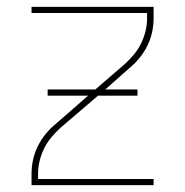

<svg xmlns="http://www.w3.org/2000/svg" viewBox="-20 -540 540 560"><path d="M72 0V-33Q72 -54 76.5 -74.5Q81 -95 90.5 -114Q100 -133 113.5 -149.5Q127 -166 143 -179L237 -261H119V-279H258L345 -354Q359 -367 371 -381.5Q383 -396 391.5 -413.5Q400 -431 404.5 -449.5Q409 -468 409 -488V-502H72V-520H428V-488Q428 -466 423.5 -445.5Q419 -425 409.5 -406Q400 -387 386.5 -370.5Q373 -354 357 -341L287 -279H381V-261H266L155 -166Q141 -153 129 -138.5Q117 -124 108.5 -106.5Q100 -89 95.5 -70.5Q91 -52 91 -33V-18H428V0Z"/></svg>

Font: Iosevka Curly Thin
Style: Regular
Weight: 100
Monospace: yes
Designer: Belleve Invis
Foundry: Belleve Invis
Version: Version 22.1.2; ttfautohint (v1.8.4)